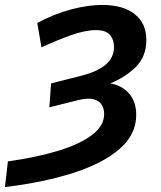

<svg xmlns="http://www.w3.org/2000/svg" viewBox="-99 -562 651 778"><path d="M-79 196 -67 92Q53 75 140 48Q227 21 275 -16Q323 -53 323 -100Q323 -121 313 -137.5Q303 -154 279.5 -160Q256 -166 216 -156L101 -127L108 -224L230 -255Q294 -271 328.5 -299.5Q363 -328 363 -372Q363 -401 346.5 -420.5Q330 -440 290 -440Q247 -440 189 -419.5Q131 -399 69 -370L52 -469Q119 -505 188 -523.5Q257 -542 316 -542Q399 -542 446.5 -505Q494 -468 494 -400Q494 -334 452.5 -292Q411 -250 348 -224Q395 -216 424 -183Q453 -150 453 -96Q453 -17 385.5 41.5Q318 100 198.5 138.5Q79 177 -79 196Z"/></svg>

Font: Montserrat SemiBold
Style: Italic
Weight: 600
Italic angle: -11.3°
Designer: Julieta Ulanovsky
Foundry: Julieta Ulanovsky
Version: Version 9.000; ttfautohint (v1.8.4.7-5d5b)